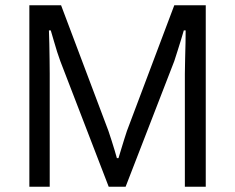

<svg xmlns="http://www.w3.org/2000/svg" viewBox="-20 -706 889 726"><path d="M91 0V-686H211L390 -211Q396 -194 402 -174.5Q408 -155 413.5 -137.5Q419 -120 422 -108H428Q432 -122 438 -141Q444 -160 449.5 -178.5Q455 -197 460 -211L639 -686H758V0H679V-427Q679 -452 680 -483.5Q681 -515 681.5 -545Q682 -575 682 -591H675Q671 -576 664.5 -555.5Q658 -535 651.5 -514Q645 -493 639 -475L455 0H391L208 -475Q202 -491 196 -510Q190 -529 184 -550Q178 -571 172 -591H165Q166 -571 166.5 -541Q167 -511 167.5 -481Q168 -451 168 -427V0Z"/></svg>

Font: Archivo SemiBold Light
Style: Regular
Weight: 300
Version: Version 2.001